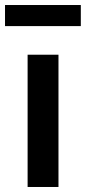

<svg xmlns="http://www.w3.org/2000/svg" viewBox="-42 -745 342 765"><path d="M68 0V-527H191V0ZM-22 -641V-725H280V-641Z"/></svg>

Font: Our Lexend Medium
Style: Regular
Weight: 500
Designer: Bonnie Shaver-Troup, Thomas Jockin
Foundry: Lexend
Version: Version 1.007